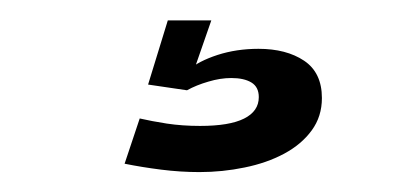

<svg xmlns="http://www.w3.org/2000/svg" viewBox="-20 -20 410 188"><path d="M175.2 148.5Q197.9 148.5 219.5 144Q241.2 139.6 258.2 130.5Q275.3 121.3 285.2 107.7Q295.2 94.1 295.2 76Q295.2 51.1 277.7 39.4Q260.3 27.8 233.1 27.8Q211.6 27.8 193 33.8Q174.4 39.9 164.8 48.4L163.1 68.4Q172.3 63.3 184.1 59.9Q195.8 56.4 206.4 56.4Q219 56.4 226.2 60.8Q233.4 65.2 233.4 75.1Q233.4 88.9 219 96.1Q204.7 103.3 175.9 103.3Q158.6 103.3 143.3 101Q128.1 98.6 116.8 96L102 140.3Q118.8 143.7 137.7 146.1Q156.6 148.5 175.2 148.5ZM163.1 68.4 186.9 0H144.3L125 62.8Z"/></svg>

Font: Anybody Thin
Style: Regular
Weight: 100
Designer: Tyler Finck
Foundry: Etcetera Type Company
Version: Version 1.114;gftools[0.9.25]